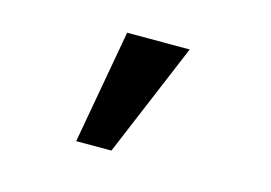

<svg xmlns="http://www.w3.org/2000/svg" viewBox="-54 -258 709 503"><g transform="rotate(15 300.0 -6.5)"><path d="M181.5 147.7H277L406.6 -161.2H236.9Z"/></g></svg>

Font: Margiela Mono SemiBold
Style: Regular
Weight: 600
Designer: Mike Abbink, Paul van der Laan, Pieter van Rosmalen
Foundry: Bold Monday
Version: Version 2.003 2021